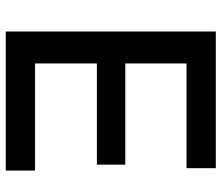

<svg xmlns="http://www.w3.org/2000/svg" viewBox="-70 -680 750 649"><g transform="rotate(90 304.5 -355.0)"><path d="M86 0V-710H548V-611H194V-404H536V-308H194V-99H556V0Z"/></g></svg>

Font: Txt Sans Medium
Style: Regular
Weight: 500
Designer: Open Source
Foundry: XRLN
Version: Version 1.0